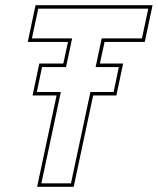

<svg xmlns="http://www.w3.org/2000/svg" viewBox="-20 -720 608 740"><path d="M123 0 198 -352H105.5L131.5 -475H224L242 -558.5H87L117 -700H568L538 -558.5H383L365 -475H454.5L428.5 -352H339L264 0ZM139.5 -13.5H253.5L328.5 -365.5H418L438 -461.5H348.5L372 -572H527L551.5 -686.5H127.5L103 -572H258L234.5 -461.5H142L122 -365.5H214.5Z"/></svg>

Font: Tourney Thin Thin
Style: Italic
Weight: 250
Italic angle: -12°
Version: Version 1.015